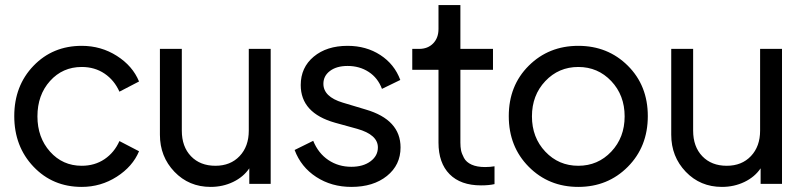

<svg xmlns="http://www.w3.org/2000/svg" viewBox="-20 -722 3157 754"><path d="M301 12Q187 12 111.5 -67.5Q36 -147 36 -266Q36 -385 111.5 -463.5Q187 -542 301 -542Q377 -542 439 -502.5Q501 -463 526 -402L449 -362Q429 -407 390.5 -433Q352 -459 301 -459Q226 -459 176.5 -404Q127 -349 127 -265Q127 -182 176.5 -126.5Q226 -71 301 -71Q352 -71 390.5 -97Q429 -123 449 -168L526 -128Q501 -68 438.5 -28Q376 12 301 12Z M957 -530H1043V0H959V-61Q936 -27 895.5 -7.5Q855 12 807 12Q722 12 665 -47.5Q608 -107 608 -193V-530H694V-209Q694 -146 730 -108.5Q766 -71 826 -71Q885 -71 921 -109Q957 -147 957 -209Z M1360 12Q1282 12 1222 -27Q1162 -66 1137 -133L1210 -169Q1230 -120 1269.5 -93.5Q1309 -67 1360 -67Q1406 -67 1435 -88.5Q1464 -110 1464 -143Q1464 -193 1383 -216L1296 -240Q1161 -278 1161 -388Q1161 -457 1212 -499.5Q1263 -542 1345 -542Q1418 -542 1473.5 -506Q1529 -470 1552 -408L1480 -373Q1464 -416 1428 -439.5Q1392 -463 1345 -463Q1302 -463 1276 -443.5Q1250 -424 1250 -393Q1250 -342 1326 -319L1416 -292Q1553 -252 1553 -143Q1553 -74 1499.5 -31Q1446 12 1360 12Z M1869 6Q1789 6 1745.5 -38Q1702 -82 1702 -162V-448H1599V-530H1626Q1660 -530 1681 -551.5Q1702 -573 1702 -608V-702H1788V-530H1916V-448H1788V-162Q1788 -145 1790.5 -132Q1793 -119 1802 -102Q1811 -85 1832 -75.5Q1853 -66 1885 -66Q1905 -66 1922 -69V1Q1901 6 1869 6Z M2445.5 -67Q2367 12 2251 12Q2135 12 2056.5 -67Q1978 -146 1978 -266Q1978 -386 2056.5 -464Q2135 -542 2251 -542Q2367 -542 2445.5 -464Q2524 -386 2524 -266Q2524 -146 2445.5 -67ZM2121.5 -126.5Q2174 -71 2251 -71Q2328 -71 2380.5 -126.5Q2433 -182 2433 -265Q2433 -348 2380.5 -403.5Q2328 -459 2251 -459Q2174 -459 2121.5 -403.5Q2069 -348 2069 -265Q2069 -182 2121.5 -126.5Z M2965 -530H3051V0H2967V-61Q2944 -27 2903.5 -7.5Q2863 12 2815 12Q2730 12 2673 -47.5Q2616 -107 2616 -193V-530H2702V-209Q2702 -146 2738 -108.5Q2774 -71 2834 -71Q2893 -71 2929 -109Q2965 -147 2965 -209Z"/></svg>

Font: Plus Jakarta Display
Style: Regular
Weight: 400
Designer: Gumpita Rahayu
Foundry: Tokotype Studio
Version: Version 1.000;hotconv 1.0.109;makeotfexe 2.5.65596